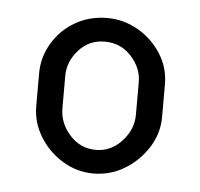

<svg xmlns="http://www.w3.org/2000/svg" viewBox="-35 -775 396 380"><g transform="rotate(5 163.5 -585.5)"><path d="M163 -431Q130 -431 101.5 -448.5Q73 -466 56 -494Q39 -522 39 -554V-619Q39 -651 55.5 -679Q72 -707 100.5 -723.5Q129 -740 164 -740Q197 -740 225.5 -723.5Q254 -707 271.5 -679.5Q289 -652 289 -619V-554Q289 -522 271.5 -494Q254 -466 225.5 -448.5Q197 -431 163 -431ZM164 -478Q194 -478 215.5 -501.5Q237 -525 237 -554V-619Q237 -647 216 -670Q195 -693 163 -693Q132 -693 111.5 -670Q91 -647 91 -619V-554Q91 -525 112 -501.5Q133 -478 164 -478Z"/></g></svg>

Font: Dosis
Style: Regular
Weight: 400
Designer: EdgarTolentino, PabloImpallari, IginoMarini
Foundry: EdgarTolentino, PabloImpallari, IginoMarini
Version: Version 3.001; ttfautohint (v1.8.2)